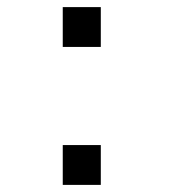

<svg xmlns="http://www.w3.org/2000/svg" viewBox="-20 -520 515 540"><path d="M156.5 -500H263.5V-388H156.5ZM156.5 -112H263.5V0H156.5Z"/></svg>

Font: Trispace SemiCondensed
Style: Regular
Weight: 400
Width: 4
Designer: Tyler Finck
Foundry: Etcetera Type Company
Version: Version 1.210; ttfautohint (v1.8.3)